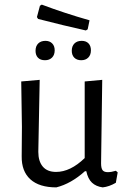

<svg xmlns="http://www.w3.org/2000/svg" viewBox="-20 -806 550 832"><path d="M490 -59 482 -14Q453 3 425 6Q396 2 378.5 -14.5Q361 -31 354 -64H348Q288 -10 224 6Q150 6 111.5 -29Q73 -64 74 -129L75 -256L72 -453L152 -460L146 -148Q146 -107 165.5 -84Q185 -61 223 -61Q285 -61 347 -121V-453L423 -460L418 -98Q418 -77 424.5 -68.5Q431 -60 447 -60Q463 -60 482 -66ZM145 -724 140 -732 153 -781 161 -786Q259 -749 368 -718L360 -679L352 -674Q253 -696 145 -724ZM134 -586Q134 -606 145.5 -617.5Q157 -629 177 -629Q195 -629 206 -618Q217 -607 217 -588Q217 -568 205.5 -556.5Q194 -545 175 -545Q155 -545 144.5 -556Q134 -567 134 -586ZM291 -586Q291 -606 302.5 -617.5Q314 -629 334 -629Q353 -629 363.5 -618Q374 -607 374 -588Q374 -568 362.5 -556.5Q351 -545 332 -545Q313 -545 302 -556Q291 -567 291 -586Z"/></svg>

Font: Alegreya Sans
Style: Regular
Weight: 400
Designer: Juan Pablo del Peral
Foundry: Huerta Tipografica
Version: Version 2.008; ttfautohint (v1.6)